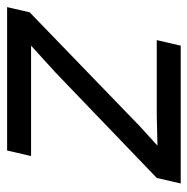

<svg xmlns="http://www.w3.org/2000/svg" viewBox="-14 -526 540 553"><g transform="rotate(90 256.5 -250.0)"><path d="M1 0 16 -65 345 -383 400 -433 312 -431H96L112 -500H509L493 -431L190 -140L112 -69H430L414 0Z"/></g></svg>

Font: Elaine Sans
Style: Italic
Weight: 400
Italic angle: -13°
Designer: Wei Huang
Foundry: Wei Huang
Version: Version 2.001;December 24, 2019;FontCreator 12.0.0.2547 64-b